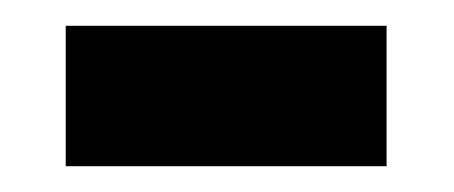

<svg xmlns="http://www.w3.org/2000/svg" viewBox="-20 -343 352 149"><path d="M31 -214V-323H280V-214Z"/></svg>

Font: Noto Sans Khmer SemiCondensed SemiBold
Style: Regular
Weight: 600
Width: 4
Designer: Danh Hong and the Monotype Design Team
Foundry: Monotype Imaging Inc.
Version: Version 2.004; ttfautohint (v1.8.4.7-5d5b)